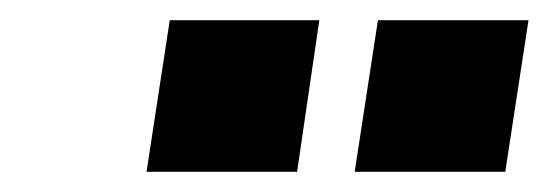

<svg xmlns="http://www.w3.org/2000/svg" viewBox="-20 -752 543 190"><path d="M331 -582 354 -732H503L480 -582ZM125 -582 148 -732H296L274 -582Z"/></svg>

Font: Mulish Black
Style: Italic
Weight: 900
Italic angle: -9°
Designer: Vernon Adams
Foundry: Vernon Adams
Version: Version 3.603; ttfautohint (v1.8.3)